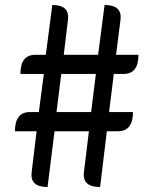

<svg xmlns="http://www.w3.org/2000/svg" viewBox="-20 -751 610 771"><path d="M171 0Q100 0 107 -59L127 -224H40Q40 -301 100 -301H136L156 -454H62Q62 -531 122 -531H164L190 -731Q260 -731 253 -672L236 -531H374L400 -731Q471 -731 464 -672L446 -531H536Q536 -454 476 -454H437L418 -301H514Q514 -224 454 -224H409L382 0Q310 0 317 -59L337 -224H199L171 0ZM207 -301H346L365 -454H226Z"/></svg>

Font: Swei Half Moon CJK SC
Style: Medium
Weight: 500
Version: Version 2.071